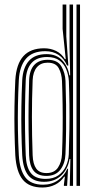

<svg xmlns="http://www.w3.org/2000/svg" viewBox="-20 -820 426 847"><path d="M333 0H317.5V-800H333ZM302.2 0H287.8L290.5 -118.2L286.8 -118.5Q279.5 -73.8 250.1 -45.9Q220.8 -18 174.2 -18Q128 -18 104.9 -46.2Q81.8 -74.5 78 -135Q75.5 -186.2 74.5 -239.9Q73.5 -293.5 74.4 -349.9Q75.2 -406.2 78 -466Q81.2 -521.5 107.5 -551.4Q133.8 -581.2 185.5 -581.2Q228.5 -581.2 254 -554.4Q279.5 -527.5 286 -487.8H289.5L286.8 -611.5V-800H302.2ZM181.2 -30.8Q215.2 -30.8 237.4 -46.4Q259.5 -62 270.9 -86.9Q282.2 -111.8 283.5 -140Q285.5 -195.5 286.2 -250.2Q287 -305 286.4 -358.2Q285.8 -411.5 283.8 -462.2Q282.2 -489.2 272.5 -513.5Q262.8 -537.8 242.4 -553.1Q222 -568.5 188 -568.5Q143 -568.5 119.4 -542.4Q95.8 -516.2 93.5 -466Q91.2 -406.5 90.5 -353.4Q89.8 -300.2 90.5 -247.4Q91.2 -194.5 93.5 -135Q95.5 -83.8 115.6 -57.2Q135.8 -30.8 181.2 -30.8ZM185 -44Q146.2 -44 128.2 -66.9Q110.2 -89.8 108.5 -135.2Q106.8 -192.8 106.1 -248.2Q105.5 -303.8 106.2 -358.1Q107 -412.5 108.5 -465.8Q110.2 -511.2 131.4 -533.8Q152.5 -556.2 190.2 -556.2Q233.8 -556.2 250.6 -527.5Q267.5 -498.8 269 -462.8Q270.8 -410.5 271.5 -357.6Q272.2 -304.8 271.6 -250.5Q271 -196.2 268.8 -140Q267.2 -99 246.4 -71.5Q225.5 -44 185 -44ZM185 -56.5Q219.8 -56.5 235.9 -80.9Q252 -105.2 253.5 -140Q255.8 -194.8 256.4 -249.5Q257 -304.2 256.2 -357.9Q255.5 -411.5 253.5 -462.5Q252.2 -494.8 239.1 -519.1Q226 -543.5 190.2 -543.5Q160 -543.5 142.8 -523.4Q125.5 -503.2 124 -466Q120.8 -383.2 120.8 -303.6Q120.8 -224 124 -135.2Q125.5 -96.2 139.8 -76.4Q154 -56.5 185 -56.5ZM167.2 7.2Q108.8 7.2 80.4 -27.4Q52 -62 47.5 -135Q45 -186.8 44 -240.8Q43 -294.8 43.9 -351Q44.8 -407.2 47.5 -466.2Q51.8 -538 83.4 -572.5Q115 -607 174.5 -607Q203.8 -607 227.9 -595Q252 -583 266.2 -559.2H270L256.2 -692.5V-800H272.5V-659.2L281.5 -530.8H275.8Q263 -561.5 238.4 -577.9Q213.8 -594.2 179.8 -594.2Q123 -594.2 94.6 -561Q66.2 -527.8 63 -466.5Q60.2 -410.5 59.2 -355.9Q58.2 -301.2 59.1 -246.5Q60 -191.8 63 -135.2Q66.8 -70.8 91.5 -38Q116.2 -5.2 170.2 -5.2Q208 -5.2 235.9 -24.9Q263.8 -44.5 276.8 -75.5H280.2L276 0H261.8L262 -6.8L266.2 -40.5H263Q248.2 -18 223.2 -5.4Q198.2 7.2 167.2 7.2Z"/></svg>

Font: Big Shoulders Inline Display Thin Medium
Style: Regular
Weight: 500
Version: Version 2.002